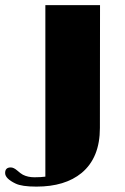

<svg xmlns="http://www.w3.org/2000/svg" viewBox="-66 -541 478 734"><path d="M-24.9 99.1Q-13.7 99.1 -0.2 110.8Q13.2 122.6 21.5 127Q40.5 136.7 65.4 136.7Q90.3 136.7 107.4 134.3V-521.5H316.4L315.9 -51.8Q315.9 62 246.1 120.1Q182.6 172.4 73.2 172.4Q17.1 172.4 -6.8 160.6Q-46.4 141.6 -46.4 120.4Q-46.4 99.1 -24.9 99.1Z"/></svg>

Font: Limelight
Style: Regular
Weight: 400
Designer: Nicole Fally
Foundry: Nicole Fally
Version: Version 1.002